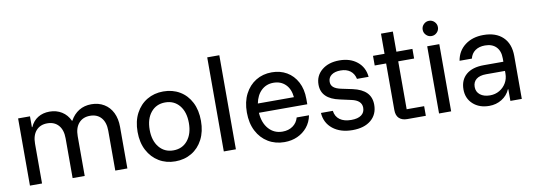

<svg xmlns="http://www.w3.org/2000/svg" viewBox="-56 -1048 3920 1407"><g transform="rotate(-10 1904.0 -345.0)"><path d="M75.8 0V-500H164.2V-419.2H167.5Q186.7 -463.3 223.8 -486.2Q260.8 -509.2 310.8 -509.2Q361.7 -509.2 401.2 -484.6Q440.8 -460 461.7 -414.2H464.2Q489.2 -460 529.2 -484.6Q569.2 -509.2 621.7 -509.2Q675 -509.2 715.8 -484.6Q756.7 -460 778.8 -415Q800.8 -370 800.8 -309.2V0H710.8V-295.8Q710.8 -358.3 680.8 -392.9Q650.8 -427.5 597.5 -427.5Q545 -427.5 514.2 -392.9Q483.3 -358.3 483.3 -295.8V0H393.3V-295.8Q393.3 -358.3 362.9 -392.9Q332.5 -427.5 279.2 -427.5Q226.7 -427.5 196.2 -392.9Q165.8 -358.3 165.8 -295.8V0Z M1156.7 10Q1089.2 10 1035.8 -22.1Q982.5 -54.2 951.7 -112.5Q920.8 -170.8 920.8 -250Q920.8 -330 951.7 -388.3Q982.5 -446.7 1035.8 -478.3Q1089.2 -510 1156.7 -510Q1225.8 -510 1279.2 -478.3Q1332.5 -446.7 1362.5 -388.3Q1392.5 -330 1392.5 -250Q1392.5 -170.8 1362.1 -112.1Q1331.7 -53.3 1278.3 -21.7Q1225 10 1156.7 10ZM1156.7 -71.7Q1223.3 -71.7 1262.9 -120.4Q1302.5 -169.2 1302.5 -250Q1302.5 -331.7 1262.9 -380Q1223.3 -428.3 1156.7 -428.3Q1090.8 -428.3 1050.8 -380Q1010.8 -331.7 1010.8 -250Q1010.8 -169.2 1050.8 -120.4Q1090.8 -71.7 1156.7 -71.7Z M1518.3 0V-700H1608.3V0Z M1969.2 10Q1901.7 10 1848.3 -22.1Q1795 -54.2 1764.6 -112.9Q1734.2 -171.7 1734.2 -251.7Q1734.2 -330.8 1764.2 -388.8Q1794.2 -446.7 1845.8 -478.3Q1897.5 -510 1964.2 -510Q2026.7 -510 2075.4 -481.7Q2124.2 -453.3 2152.5 -400Q2180.8 -346.7 2180.8 -274.2V-234.2H1820.8Q1825.8 -158.3 1865.8 -113.3Q1905.8 -68.3 1968.3 -68.3Q2013.3 -68.3 2045 -90.8Q2076.7 -113.3 2087.5 -152.5H2179.2Q2169.2 -101.7 2139.2 -65.4Q2109.2 -29.2 2065.8 -9.6Q2022.5 10 1969.2 10ZM1825 -302.5H2093.3Q2087.5 -364.2 2052.5 -398.3Q2017.5 -432.5 1963.3 -432.5Q1910 -432.5 1873.3 -397.9Q1836.7 -363.3 1825 -302.5Z M2475.8 10Q2385.8 10 2329.6 -34.6Q2273.3 -79.2 2268.3 -154.2H2356.7Q2362.5 -110.8 2394.2 -87.9Q2425.8 -65 2479.2 -65Q2528.3 -65 2554.2 -84.2Q2580 -103.3 2580 -138.3Q2580 -193.3 2504.2 -209.2L2421.7 -227.5Q2286.7 -255.8 2286.7 -360.8Q2286.7 -427.5 2336.7 -468.8Q2386.7 -510 2467.5 -510Q2547.5 -510 2599.6 -467.9Q2651.7 -425.8 2658.3 -354.2H2571.7Q2563.3 -393.3 2535.4 -414.6Q2507.5 -435.8 2463.3 -435.8Q2420.8 -435.8 2395.8 -417.5Q2370.8 -399.2 2370.8 -367.5Q2370.8 -342.5 2388.3 -327.1Q2405.8 -311.7 2444.2 -303.3L2527.5 -285.8Q2595.8 -270.8 2629.6 -236.3Q2663.3 -201.7 2663.3 -145.8Q2663.3 -74.2 2613.3 -32.1Q2563.3 10 2475.8 10Z M2883.3 0Q2845 0 2823.3 -20.4Q2801.7 -40.8 2801.7 -81.7V-428.3H2716.7V-500H2802.5V-650H2890.8V-500H3010V-428.3H2891.7V-71.7H3021.7V0Z M3120 0V-500H3210V0ZM3165 -568.3Q3141.7 -568.3 3125 -585Q3108.3 -601.7 3108.3 -625Q3108.3 -648.3 3125 -665Q3141.7 -681.7 3165 -681.7Q3188.3 -681.7 3205 -665Q3221.7 -648.3 3221.7 -625Q3221.7 -601.7 3205 -585Q3188.3 -568.3 3165 -568.3Z M3493.3 9.2Q3419.2 9.2 3372.9 -32.9Q3326.7 -75 3326.7 -141.7Q3326.7 -212.5 3372.9 -252.1Q3419.2 -291.7 3504.2 -291.7H3650V-316.7Q3650 -371.7 3620.4 -402.1Q3590.8 -432.5 3537.5 -432.5Q3493.3 -432.5 3464.6 -412.1Q3435.8 -391.7 3426.7 -354.2H3335Q3347.5 -426.7 3402.5 -468.3Q3457.5 -510 3539.2 -510Q3631.7 -510 3683.8 -460Q3735.8 -410 3735.8 -319.2V0H3650.8V-86.7H3647.5Q3628.3 -42.5 3586.7 -16.7Q3545 9.2 3493.3 9.2ZM3511.7 -65.8Q3550.8 -65.8 3582.1 -84.2Q3613.3 -102.5 3631.7 -133.8Q3650 -165 3650 -203.3V-223.3H3510Q3461.7 -223.3 3436.2 -202.9Q3410.8 -182.5 3410.8 -145.8Q3410.8 -109.2 3438.3 -87.5Q3465.8 -65.8 3511.7 -65.8Z"/></g></svg>

Font: Funnel Sans
Style: Regular
Weight: 400
Designer: NORD ID, Kristian Moeller
Foundry: Dicotype
Version: Version 1.000